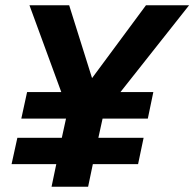

<svg xmlns="http://www.w3.org/2000/svg" viewBox="-20 -710 739 730"><path d="M92 -690H243L330 -413L535 -690H699L438 -360H563L542 -259H370L354 -186H526L505 -86H333L315 0H176L194 -86H24L46 -186H215L231 -259H61L83 -360H213Z"/></svg>

Font: Radio Canada SemiBold
Style: Italic
Weight: 600
Italic angle: -12°
Designer: Charles Daoud, Etienne Aubert Bonn, Alexandre Saumier Demers, Jacques Le Bailly
Foundry: Radio-Canada
Version: Version 2.104; ttfautohint (v1.8.4.7-5d5b);gftools[0.9.28.de